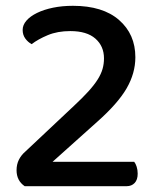

<svg xmlns="http://www.w3.org/2000/svg" viewBox="-20 -641 552 661"><path d="M231 -621Q334 -621 390 -572Q446 -523 446 -444Q446 -389 416 -337Q386 -285 315 -222L161 -84H442Q447 -78 450.5 -67Q454 -56 454 -43Q454 -22 443.5 -11Q433 0 416 0H65Q37 -19 37 -55Q37 -75 45 -91Q53 -107 67 -119L235 -277Q264 -304 284 -326Q304 -348 316 -367Q328 -386 333 -403.5Q338 -421 338 -440Q338 -482 308.5 -508Q279 -534 222 -534Q178 -534 144.5 -520Q111 -506 89 -489Q76 -496 67 -508.5Q58 -521 58 -538Q58 -555 71 -570Q84 -585 107.5 -596.5Q131 -608 162.5 -614.5Q194 -621 231 -621Z"/></svg>

Font: Baloo 2 Latin Medium
Style: Regular
Weight: 500
Designer: Sarang Kulkarni and Ek Type
Foundry: Ek Type
Version: Version 1.001